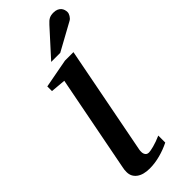

<svg xmlns="http://www.w3.org/2000/svg" viewBox="-312 -1006 1055 1055"><g transform="rotate(-45 216.0 -478.0)"><path d="M304.2 -28.8Q267.6 -10.3 225.3 1Q183.1 12.2 144 12.2Q94.2 12.2 66.7 -8.5Q39.1 -29.3 39.1 -64Q39.1 -72.3 39.8 -81.3Q40.5 -90.3 43 -100.1L151.9 -661.1L64 -668.9V-705.1L232.9 -736.8H298.8L175.8 -102.1Q174.3 -93.3 174.6 -84.7Q174.8 -76.2 177.7 -69.1Q180.7 -62 186.5 -57.6Q192.4 -53.2 202.1 -53.2Q213.9 -53.2 241.2 -60.3Q268.6 -67.4 304.2 -83ZM431.6 -915.5Q431.6 -910.6 429.7 -904.5Q427.7 -898.4 424.1 -892.6Q420.4 -886.7 415.8 -881.6Q411.1 -876.5 405.3 -873.5L244.6 -785.2H174.3L311.5 -936.5Q319.8 -945.8 326.9 -951.9Q334 -958 341.3 -961.7Q348.6 -965.3 356.4 -966.8Q364.3 -968.3 374.5 -968.3Q390.6 -968.3 401.6 -963.4Q412.6 -958.5 419.2 -950.9Q425.8 -943.4 428.7 -933.8Q431.6 -924.3 431.6 -915.5Z"/></g></svg>

Font: Charis SIL Eur
Style: Bold Italic
Weight: 700
Italic angle: -11°
Foundry: SIL International
Version: Version 5.000